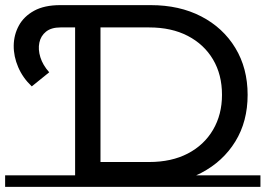

<svg xmlns="http://www.w3.org/2000/svg" viewBox="-22 -720 1036 749"><path d="M271 -1V-700H566Q678 -700 763 -656Q848 -612 896 -533Q944 -454 944 -350Q944 -246 896 -168Q848 -90 763 -45.5Q678 -1 566 -1ZM370 -88H560Q647 -88 710.5 -121Q774 -154 809 -213.5Q844 -273 844 -350Q844 -429 809 -488Q774 -547 710.5 -580Q647 -613 560 -613H370ZM-2 -36H994V9H-2ZM102 -383Q67 -416 49 -458Q31 -500 31.5 -542Q32 -584 51.5 -620Q71 -656 111 -678Q151 -700 213 -700H279V-613H214Q178 -613 157.5 -596.5Q137 -580 131.5 -553.5Q126 -527 135.5 -496.5Q145 -466 170 -438Z"/></svg>

Font: Montserrat Underline Thin Medium
Style: Regular
Weight: 500
Version: Version 9.000